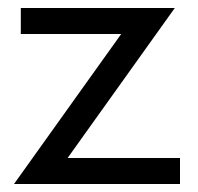

<svg xmlns="http://www.w3.org/2000/svg" viewBox="-20 -460 495 480"><path d="M15 0 283 -375H32V-440H417L149 -65H430V0Z"/></svg>

Font: Teachers
Style: Regular
Weight: 400
Designer: Alfredo Marco Pradil, Chank Diesel
Version: Version 1.001